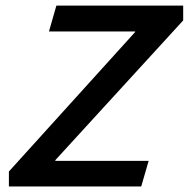

<svg xmlns="http://www.w3.org/2000/svg" viewBox="-20 -675 683 695"><path d="M12.2 0V-54.2L469.2 -559.1V-561H157.2L184.1 -654.8H643.1V-601.1L180.2 -95.2V-92.8H518.1L491.2 0Z"/></svg>

Font: IntelOne Mono Medium
Style: Italic
Weight: 500
Italic angle: -16°
Designer: Fred Shallcrass
Foundry: Frere-Jones Type LLC
Version: Version 1.200;hotconv 1.1.0;makeotfexe 2.6.0;FJTRelease1.2